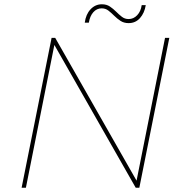

<svg xmlns="http://www.w3.org/2000/svg" viewBox="-20 -877 856 897"><path d="M81 0 221 -700H238L618 -33L751 -700H771L631 0H614L234 -667L101 0ZM581 -769Q559 -769 543 -779.5Q527 -790 513.5 -803.5Q500 -817 486.5 -827.5Q473 -838 455 -838Q432 -838 416 -820Q400 -802 395 -771H376Q381 -810 403 -833.5Q425 -857 456 -857Q478 -857 493.5 -846.5Q509 -836 522.5 -822.5Q536 -809 549.5 -798.5Q563 -788 581 -788Q604 -788 621 -806Q638 -824 642 -853H661Q655 -816 634 -792.5Q613 -769 581 -769Z"/></svg>

Font: Montserrat Thin
Style: Italic
Weight: 100
Italic angle: -11.3°
Designer: Julieta Ulanovsky
Foundry: Julieta Ulanovsky
Version: Version 9.000; ttfautohint (v1.8.4.7-5d5b)